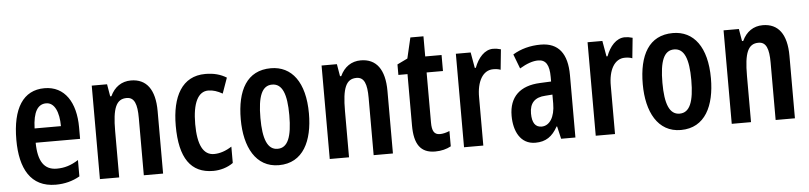

<svg xmlns="http://www.w3.org/2000/svg" viewBox="-42 -881 4680 1111"><g transform="rotate(-5 2298.0 -325.0)"><path d="M227 -552C103 -552 39 -451 39 -268C39 -102 98 10 244 10C296 10 342 -2 384 -26V-121C340 -93 302 -82 258 -82C185 -82 150 -134 149 -242H407V-309C407 -453 345 -552 227 -552ZM229 -464C278 -464 303 -406 303 -325H150C153 -422 181 -464 229 -464Z M729 -553C675 -553 633 -524 609 -472H602L590 -543H501V0H613V-269C613 -402 635 -454 696 -454C741 -454 756 -413 756 -333V0H868V-363C868 -489 819 -553 729 -553Z M1159 10C1199 10 1242 -2 1275 -26V-121C1241 -99 1206 -87 1172 -87C1110 -87 1078 -147 1078 -269C1078 -392 1111 -456 1170 -456C1197 -456 1224 -447 1252 -431L1284 -521C1250 -542 1211 -553 1161 -553C1026 -553 965 -439 965 -269C965 -81 1029 10 1159 10Z M1739 -273C1739 -455 1663 -553 1542 -553C1403 -553 1343 -442 1343 -273C1343 -113 1406 10 1540 10C1682 10 1739 -115 1739 -273ZM1457 -271C1457 -397 1482 -458 1541 -458C1600 -458 1625 -396 1625 -273C1625 -147 1600 -85 1541 -85C1482 -85 1457 -149 1457 -271Z M2064 -553C2010 -553 1968 -524 1944 -472H1937L1925 -543H1836V0H1948V-269C1948 -402 1970 -454 2031 -454C2076 -454 2091 -413 2091 -333V0H2203V-363C2203 -489 2154 -553 2064 -553Z M2484 -88C2450 -88 2438 -111 2438 -159V-450H2533V-543H2438V-660H2362L2334 -540L2274 -511V-450H2327V-152C2327 -43 2363 10 2448 10C2484 10 2514 2 2540 -12V-101C2521 -93 2501 -88 2484 -88Z M2833 -553C2783 -553 2745 -508 2724 -452H2718L2702 -543H2616V0H2728V-279C2727 -372 2763 -435 2823 -435C2840 -435 2854 -433 2866 -428L2878 -546C2861 -551 2847 -553 2833 -553Z M3109 -553C3048 -553 2993 -538 2947 -510L2979 -426C3021 -451 3056 -463 3087 -463C3132 -463 3151 -430 3151 -362V-335L3086 -332C2971 -327 2906 -268 2906 -157C2906 -70 2942 10 3030 10C3091 10 3129 -17 3160 -73H3163L3180 0H3263V-362C3263 -487 3213 -553 3109 -553ZM3111 -256 3152 -259V-207C3152 -128 3120 -80 3074 -80C3038 -80 3019 -106 3019 -161C3019 -221 3049 -253 3111 -256Z M3598 -553C3548 -553 3510 -508 3489 -452H3483L3467 -543H3381V0H3493V-279C3492 -372 3528 -435 3588 -435C3605 -435 3619 -433 3631 -428L3643 -546C3626 -551 3612 -553 3598 -553Z M4074 -273C4074 -455 3998 -553 3877 -553C3738 -553 3678 -442 3678 -273C3678 -113 3741 10 3875 10C4017 10 4074 -115 4074 -273ZM3792 -271C3792 -397 3817 -458 3876 -458C3935 -458 3960 -396 3960 -273C3960 -147 3935 -85 3876 -85C3817 -85 3792 -149 3792 -271Z M4399 -553C4345 -553 4303 -524 4279 -472H4272L4260 -543H4171V0H4283V-269C4283 -402 4305 -454 4366 -454C4411 -454 4426 -413 4426 -333V0H4538V-363C4538 -489 4489 -553 4399 -553Z"/></g></svg>

Font: Noto Sans Myanmar ExtraCondensed SemiBold
Style: Regular
Weight: 600
Width: 2
Designer: Monotype Design Team
Foundry: Monotype Imaging Inc.
Version: Version 2.107